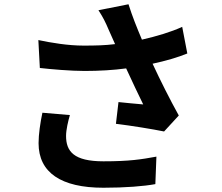

<svg xmlns="http://www.w3.org/2000/svg" viewBox="-20 -834 1040 901"><path d="M179 -305C169 -258 161 -204 161 -162C161 -24 267 47 465 47C568 47 655 40 709 30L714 -99C643 -86 588 -77 465 -77C326 -77 290 -124 290 -196C290 -225 300 -267 308 -294ZM835 -708C783 -684 716 -664 646 -648C622 -705 601 -757 583 -814L442 -786C464 -752 474 -732 491 -692L520 -627C473 -621 428 -620 372 -620C299 -620 222 -633 160 -646L167 -515C219 -509 313 -501 377 -501C445 -501 513 -505 572 -513C599 -453 630 -390 652 -344C623 -346 567 -352 536 -355L524 -253C598 -244 696 -228 750 -217L819 -292C778 -366 732 -457 696 -535C757 -548 815 -565 859 -583Z"/></svg>

Font: Noto Sans T Chinese Bold
Style: Bold
Weight: 700
Designer: Ryoko NISHIZUKA (kana & ideographs); Paul D. Hunt (Latin, Greek & Cyrillic); Wenlong ZHANG (bopomofo); Sandoll Communica
Foundry: Adobe Systems Incorporated
Version: Version 1.000;PS 1;hotconv 1.0.78;makeotf.lib2.5.61930